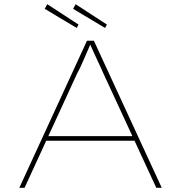

<svg xmlns="http://www.w3.org/2000/svg" viewBox="-20 -894 861 914"><path d="M72 0 394 -700H427L750 0H724L471 -547Q466 -559 458 -576Q450 -593 441.5 -611.5Q433 -630 424 -649.5Q415 -669 407 -687H412Q405 -671 397 -652.5Q389 -634 380.5 -614.5Q372 -595 364 -577.5Q356 -560 348 -546L97 0ZM188 -224 198 -246H626L635 -224ZM480 -761 328 -852 340 -874 489 -777ZM345 -761 193 -852 205 -874 354 -777Z"/></svg>

Font: Lexend Peta Thin
Style: Regular
Weight: 250
Version: Version 1.007